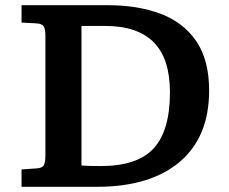

<svg xmlns="http://www.w3.org/2000/svg" viewBox="-20 -720 884 740"><path d="M63 0V-67L121 -71Q141 -72 148 -82Q155 -92 155 -122V-583Q155 -607 148.5 -618Q142 -629 119 -630L63 -633V-700H395Q512 -700 600 -666.5Q688 -633 737 -560.5Q786 -488 786 -371Q786 -192 672.5 -96Q559 0 353 0ZM368 -80Q510 -80 572.5 -148.5Q635 -217 635 -364Q635 -494 572.5 -557Q510 -620 386 -620H294V-82Q307 -81 327.5 -80.5Q348 -80 368 -80Z"/></svg>

Font: Literata 7pt SemiBold
Style: Regular
Weight: 600
Designer: Latin by Veronika Burian and Jose Scaglione. Greek by Irene Vlachou. Cyrillic by Vera Evstafieva.
Foundry: TypeTogether
Version: Version 3.002